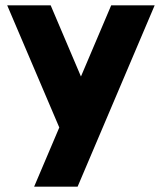

<svg xmlns="http://www.w3.org/2000/svg" viewBox="-20 -510 606 720"><path d="M204 -28 7 -490H170L361 -41ZM108 190 397 -490H560L271 190Z"/></svg>

Font: Gabarito ExtraBold
Style: Regular
Weight: 800
Designer: Leandro Assis / Alvaro Franca / Felipe Casaprima
Foundry: Naipe Foundry
Version: Version 1.000